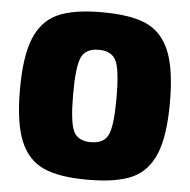

<svg xmlns="http://www.w3.org/2000/svg" viewBox="-52 -755 810 820"><g transform="rotate(5 353.5 -345.0)"><path d="M353 -704Q476 -704 543.5 -673.5Q611 -643 643 -565.5Q675 -488 675 -345Q675 -202 643 -124.5Q611 -47 543.5 -16.5Q476 14 353 14Q231 14 163.5 -16.5Q96 -47 64 -124.5Q32 -202 32 -345Q32 -488 64 -565.5Q96 -643 163.5 -673.5Q231 -704 353 -704ZM427.5 -503.5Q409 -543 353 -543Q297 -543 278.5 -503.5Q260 -464 260 -345Q260 -226 278.5 -186.5Q297 -147 353 -147Q409 -147 427.5 -186.5Q446 -226 446 -345Q446 -464 427.5 -503.5Z"/></g></svg>

Font: Exo 2.0 Black
Style: Regular
Weight: 900
Designer: Natanael Gama
Version: Version 1.001;PS 001.001;hotconv 1.0.70;makeotf.lib2.5.58329